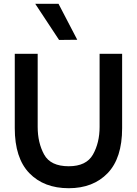

<svg xmlns="http://www.w3.org/2000/svg" viewBox="-20 -984 724 1014"><path d="M58 -307V-700H179V-314Q179 -230 213 -168Q247 -106 343 -106Q436 -106 471 -168Q506 -230 506 -314V-700H625V-307Q625 -149 548.5 -69.5Q472 10 343 10Q212 10 135 -69.5Q58 -149 58 -307ZM166 -964H289L388 -774L292 -773Z"/></svg>

Font: Be Vietnam SemiBold
Style: Regular
Weight: 600
Designer: Gabriel Lam
Foundry: TypeRant
Version: Version 4.000